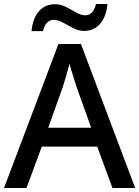

<svg xmlns="http://www.w3.org/2000/svg" viewBox="-20 -936 694 956"><path d="M540 0 464 -206H188L112 0H0L271 -717H383L653 0ZM362 -501Q359 -512 351.5 -534Q344 -556 337 -580Q330 -604 326 -619Q318 -588 308 -553Q298 -518 292 -501L220 -300H434ZM137 -781Q143 -845 174 -880Q205 -915 254 -915Q282 -915 308.5 -901.5Q335 -888 359 -874Q383 -860 405 -860Q444 -860 458 -916H515Q509 -852 478 -817Q447 -782 399 -782Q372 -782 345.5 -795.5Q319 -809 294.5 -823Q270 -837 248 -837Q207 -837 194 -781Z"/></svg>

Font: Noto Sans Gurmukhi Medium
Style: Regular
Weight: 500
Designer: Jelle Bosma - Monotype Design Team
Foundry: Monotype Imaging Inc.
Version: Version 2.004; ttfautohint (v1.8.4.7-5d5b)